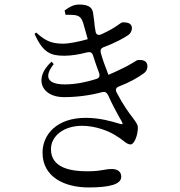

<svg xmlns="http://www.w3.org/2000/svg" viewBox="-20 -788 790 844"><path d="M132 -639 139 -645C175 -613 200 -596 257 -596C284 -596 327 -605 363 -615C364 -615 364 -615 365 -616C365 -616 369 -617 377 -619C386 -622 394 -624 400 -627L404 -628C405 -625 406 -621 406 -618C407 -614 408 -612 409 -607L418 -574C406 -570 394 -566 383 -563C380 -571 376 -583 373 -593L366 -615L346 -686C339 -707 332 -719 306 -722C295 -723 280 -723 268 -723L264 -742C287 -759 305 -768 328 -768C359 -768 385 -761 389 -732C390 -722 392 -709 394 -696C395 -681 397 -666 400 -650C402 -636 412 -631 425 -637C463 -654 486 -669 500 -679C510 -686 516 -690 518 -690C539 -690 559 -687 560 -665C560 -653 555 -642 544 -634C527 -622 486 -599 436 -581C424 -576 420 -568 423 -556C431 -527 442 -496 456 -461C456 -461 456 -460 457 -459C458 -458 458 -456 459 -455C461 -449 463 -445 466 -438C467 -436 470 -430 471 -427C475 -417 478 -410 483 -401C474 -397 466 -394 456 -391L447 -388C442 -399 437 -412 431 -427L428 -433C427 -437 425 -440 423 -447C434 -451 447 -455 457 -459C458 -460 460 -460 461 -461C477 -468 494 -475 507 -482C540 -497 557 -508 569 -515C578 -521 583 -524 587 -524C609 -526 628 -520 628 -497C628 -485 624 -474 611 -465C585 -446 548 -425 503 -408C490 -403 486 -394 493 -381C521 -327 546 -293 563 -271C578 -251 586 -240 586 -227C586 -193 570 -153 554 -153C543 -153 534 -160 521 -170C513 -177 504 -183 489 -192C462 -210 403 -235 341 -235C261 -235 204 -191 204 -132C204 -48 295 -35 364 -35C398 -35 417 -38 434 -41C446 -43 457 -45 472 -45C496 -45 513 -34 513 -11C513 23 460 36 369 36C268 36 167 -7 167 -117C167 -197 230 -270 357 -270C420 -270 472 -254 506 -244C516 -241 523 -240 516 -252C515 -255 511 -262 507 -268C494 -292 475 -325 455 -370C449 -382 441 -386 429 -383C377 -369 320 -361 261 -361C161 -361 126 -445 207 -517L216 -506C174 -453 185 -417 265 -417C312 -417 360 -427 404 -441C416 -445 420 -454 416 -466C407 -490 398 -516 389 -544C385 -557 377 -561 364 -558C329 -549 295 -543 264 -543C206 -543 170 -553 132 -639Z"/></svg>

Font: 寒蝉锦书宋 CompactLight
Style: Bold
Weight: 400
Width: 4
Designer: 寒蝉锦书宋{Warren} 思源宋体{Ryoko NISHIZUKA 西塚涼子 (kana & ideographs); Frank Grießhammer (Latin, Greek & Cyrillic); Wenlong ZHANG 
Foundry: Adobe & ChillType
Version: Version 2.000;Glyphs 3.1.1 (3135)